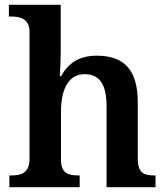

<svg xmlns="http://www.w3.org/2000/svg" viewBox="-20 -780 695 800"><path d="M19 0H312V-49H308C264 -49 234 -58 234 -115V-313C234 -401 261 -471 333 -471C400 -471 424 -421 424 -335V0H628V-49H625C580 -49 554 -58 554 -120V-354C554 -490 496 -548 383 -548C308 -548 263 -515 235 -463H229C230 -476 233 -527 233 -570V-760H17V-711H28C62 -711 103 -703 103 -647V-119C103 -58 68 -49 26 -49H19Z"/></svg>

Font: Noto Serif Lao SemiBold
Style: Regular
Weight: 600
Designer: Monotype Design Team
Foundry: Monotype Imaging Inc.
Version: Version 2.003